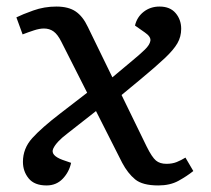

<svg xmlns="http://www.w3.org/2000/svg" viewBox="-20 -552 644 586"><path d="M323 -316 384 -367Q407 -386 422 -400.5Q437 -415 439 -427.5Q441 -440 422 -453L392 -474Q398 -500 418.5 -516Q439 -532 467 -532Q499 -532 516 -512Q533 -492 533 -464Q533 -440 521.5 -420Q510 -400 483 -374.5Q456 -349 409 -310L351 -262L428 -104Q444 -72 456 -62Q468 -52 488 -52Q506 -52 519.5 -57.5Q533 -63 546 -71L570 -30Q550 -14 524.5 0Q499 14 463 14Q415 14 392.5 -4.5Q370 -23 353 -55L273 -213L185 -144Q152 -119 142.5 -98.5Q133 -78 171 -64L197 -55Q191 -27 171.5 -6.5Q152 14 122 14Q85 14 67.5 -7.5Q50 -29 50 -58Q50 -99 78.5 -130.5Q107 -162 163 -205L246 -269L167 -425Q156 -447 143.5 -456Q131 -465 114 -465Q101 -465 84 -459.5Q67 -454 49 -447L30 -499Q48 -508 81.5 -520Q115 -532 152 -532Q189 -532 211 -517Q233 -502 248 -470Z"/></svg>

Font: Literata 7pt
Style: Italic
Weight: 400
Italic angle: -2°
Designer: Latin by Veronika Burian and Jose Scaglione. Greek by Irene Vlachou. Cyrillic by Vera Evstafieva
Foundry: TypeTogether
Version: Version 3.002